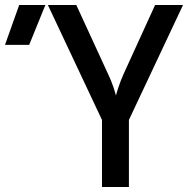

<svg xmlns="http://www.w3.org/2000/svg" viewBox="-163 -750 783 770"><path d="M-143 -570 -86 -730H19L-46 -570ZM246 0V-269L29 -730H143L270 -454Q283 -427 291 -403Q299 -379 302 -367Q305 -379 313 -403Q321 -427 333 -454L459 -730H571L354 -269V0Z"/></svg>

Font: JetBrains Mono SemiBold
Style: Regular
Weight: 472
Monospace: yes
Designer: Philipp Nurullin, Konstantin Bulenkov
Foundry: JetBrains
Version: Version 2.305; ttfautohint (v1.8.4.7-5d5b)